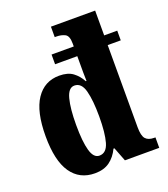

<svg xmlns="http://www.w3.org/2000/svg" viewBox="-140 -859 844 967"><g transform="rotate(-20 281.5 -375.0)"><path d="M203 10Q121 10 76.5 -54.5Q32 -119 32 -250Q32 -382 76.5 -448Q121 -514 200 -514Q246 -514 273 -494Q300 -474 317 -442H321Q320 -458 320 -488Q320 -518 320 -546V-575H201V-627H320V-643Q320 -684 300.5 -694Q281 -704 254 -704H246V-760H483V-627H553V-575H483V-135Q483 -89 497.5 -72.5Q512 -56 543 -56H550V0H366L337 -75H332Q313 -35 282 -12.5Q251 10 203 10ZM254 -66Q292 -66 306 -115Q320 -164 320 -252Q320 -338 306.5 -389.5Q293 -441 255 -441Q223 -441 209.5 -390Q196 -339 196 -251Q196 -162 209.5 -114Q223 -66 254 -66Z"/></g></svg>

Font: Noto Serif Thai ExtraCondensed Black
Style: Regular
Weight: 900
Width: 2
Designer: Monotype Design Team
Foundry: Monotype Imaging Inc.
Version: Version 2.002; ttfautohint (v1.8.4.7-5d5b)